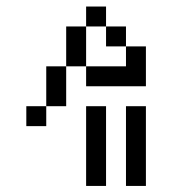

<svg xmlns="http://www.w3.org/2000/svg" viewBox="-20 -458 540 602"><path d="M250 -125Q250 -125 250 125H312.5Q312.5 125 312.5 -125ZM375 -125Q375 -125 375 125H437.5Q437.5 125 437.5 -125ZM125 -125H62.5V-62.5H125ZM125 -125H187.5Q187.5 -125 187.5 -250H125Q125 -250 125 -125ZM187.5 -250H250V-187.5H437.5Q437.5 -187.5 437.5 -312.5H375V-250H250Q250 -250 250 -375H187.5Q187.5 -375 187.5 -250ZM375 -312.5V-375H312.5V-312.5ZM250 -375H312.5V-437.5H250Z"/></svg>

Font: Unifont
Style: Regular
Weight: 500
Version: Version 15.1.04